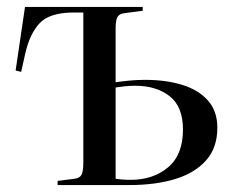

<svg xmlns="http://www.w3.org/2000/svg" viewBox="-20 -533 676 553"><path d="M146 0V-12L194 -18Q210 -20 215 -30Q220 -40 220 -66V-497H189Q122 -496 94 -466Q66 -436 53 -380L41 -326L25 -330L52 -513H391V-502L338 -495Q323 -493 318 -483.5Q313 -474 313 -451V-296Q332 -299 354 -301Q376 -303 398 -303Q458 -303 505 -288.5Q552 -274 579 -243.5Q606 -213 606 -165Q606 -108 574 -71.5Q542 -35 485 -17.5Q428 0 353 0ZM356 -15Q421 -15 464 -51Q507 -87 507 -160Q507 -226 468.5 -256Q430 -286 370 -286Q354 -286 339.5 -284.5Q325 -283 313 -281V-18Q321 -17 332 -16Q343 -15 356 -15Z"/></svg>

Font: Display Regular
Style: Regular
Weight: 400
Designer: Latin by Veronika Burian and Jose Scaglione. Greek by Irene Vlachou. Cyrillic by Vera Evstafieva.
Foundry: TypeTogether
Version: Version 3.002